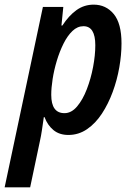

<svg xmlns="http://www.w3.org/2000/svg" viewBox="-66 -572 570 828"><path d="M-46 236 119 -542H207L199 -462H203Q231 -505 264 -528.5Q297 -552 338 -552Q391 -552 424.5 -511.5Q458 -471 458 -385Q458 -336 448.5 -281.5Q439 -227 420 -175.5Q401 -124 373.5 -82Q346 -40 309.5 -15Q273 10 229 10Q190 10 164.5 -11Q139 -32 126 -67H123Q119 -39 115 -12Q111 15 106 37L64 236ZM212 -84Q242 -84 266.5 -113Q291 -142 308.5 -187.5Q326 -233 335.5 -283.5Q345 -334 345 -377Q345 -459 294 -459Q268 -459 246.5 -438.5Q225 -418 208 -384Q191 -350 179 -310Q167 -270 161 -231.5Q155 -193 155 -163Q155 -84 212 -84Z"/></svg>

Font: Noto Sans Condensed SemiBold
Style: Italic
Weight: 600
Width: 3
Italic angle: -12°
Designer: Monotype Design Team
Foundry: Monotype Imaging Inc.
Version: Version 2.013; ttfautohint (v1.8.4.7-5d5b)